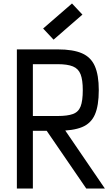

<svg xmlns="http://www.w3.org/2000/svg" viewBox="-20 -1084 640 1104"><path d="M77 0V-800H312Q400 -800 451.5 -777.5Q503 -755 525.5 -703.5Q548 -652 548 -566Q548 -476 525.5 -425Q503 -374 451.5 -353Q400 -332 312 -332H103V-417H312Q368 -417 399.5 -428.5Q431 -440 443.5 -472Q456 -504 456 -566Q456 -624 443.5 -656.5Q431 -689 399.5 -702Q368 -715 312 -715H169V0ZM476 0 208 -391H316L583 0ZM288 -856 228 -920 394 -1064 454 -1000Z"/></svg>

Font: Victor Mono SemiBold
Style: Regular
Weight: 600
Monospace: yes
Designer: Rune Bjørnerås
Version: Version 1.561;gftools[0.9.30]